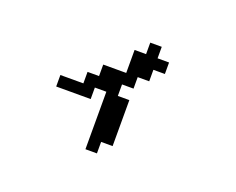

<svg xmlns="http://www.w3.org/2000/svg" viewBox="-102 -662 1205 981"><g transform="rotate(20 500.0 -171.5)"><path d="M187.5 -109.4V-171.9H312.5V-234.4H375V-296.9H500V-421.9H562.5V-484.4H625V-421.9H687.5V-359.4H625V-296.9H562.5V-234.4H500V-171.9H562.5V78.1H500V140.6H437.5V-171.9H375V-109.4Z"/></g></svg>

Font: KH Dot Dougenzaka 16
Style: Regular
Weight: 400
Designer: Original version for X68000 by Keitarou Hiraki (http://hp.vector.co.jp/authors/VA000874/) / TrueType conversion by Homem
Version: Version 1.00.20150527